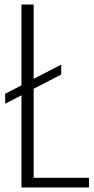

<svg xmlns="http://www.w3.org/2000/svg" viewBox="-20 -830 414 850"><path d="M75 0V-408L3 -371V-415L75 -452V-810H129V-481L251 -544V-500L129 -437V-43H374V0Z"/></svg>

Font: Oswald ExtraLight
Style: Regular
Weight: 250
Designer: Vernon Adams
Foundry: Vernon Adams
Version: Version 4.100; ttfautohint (v1.8.1.43-b0c9)